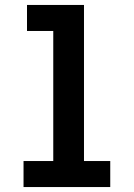

<svg xmlns="http://www.w3.org/2000/svg" viewBox="-20 -755 540 775"><path d="M75 0V-105H195V-630H89V-735H319V-105H425V0Z"/></svg>

Font: Iosevka Curly Slab Extrabold
Style: Regular
Weight: 800
Monospace: yes
Designer: Belleve Invis
Foundry: Belleve Invis
Version: Version 22.1.2; ttfautohint (v1.8.4)